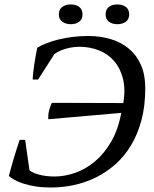

<svg xmlns="http://www.w3.org/2000/svg" viewBox="-20 -836 695 868"><path d="M198.7 -296.9Q196.8 -315.4 201.4 -334.2Q206.1 -353 214.4 -371.1L537.6 -370.1Q547.9 -433.6 535.6 -481.2Q523.4 -528.8 495.6 -560.5Q467.8 -592.3 427 -608.4Q386.2 -624.5 338.9 -624.5Q316.9 -624.5 298.1 -620.6Q279.3 -616.7 264.6 -611.6Q250 -606.4 240.2 -600.8Q230.5 -595.2 226.1 -591.8L152.3 -476.6H127.9Q127.9 -488.8 129.9 -505.9Q131.8 -522.9 134.5 -542Q137.2 -561 140.9 -581.3Q144.5 -601.6 148.4 -620.1Q165.5 -630.9 190.4 -640.6Q215.3 -650.4 245.4 -657.7Q275.4 -665 309.3 -669.2Q343.3 -673.3 377.9 -673.3Q434.6 -673.3 482.2 -658.7Q529.8 -644 564.2 -614.7Q598.6 -585.4 617.7 -541.3Q636.7 -497.1 636.7 -437.5Q636.7 -357.4 619.6 -293.2Q602.5 -229 572.5 -179.2Q542.5 -129.4 501.7 -93.3Q460.9 -57.1 413.3 -33.7Q365.7 -10.3 313.7 0.7Q261.7 11.7 209.5 11.7Q170.9 11.7 139.9 6.6Q108.9 1.5 85.4 -6.1Q62 -13.7 45.7 -22.9Q29.3 -32.2 20 -40.5Q23.9 -55.7 29.8 -76.7Q35.6 -97.7 42.2 -120.1Q48.8 -142.6 55.9 -164.3Q63 -186 68.8 -203.6H93.8L113.3 -65.9Q127.9 -54.2 158 -46.1Q188 -38.1 227.5 -38.1Q272 -38.1 319.3 -54.4Q366.7 -70.8 408.4 -105.5Q450.2 -140.1 482.2 -194.8Q514.2 -249.5 528.3 -325.7ZM246.1 -771Q246.1 -793.5 261.5 -804.7Q276.9 -815.9 300.3 -815.9Q323.2 -815.9 338.1 -804.7Q353 -793.5 353 -771Q353 -749 338.1 -737.8Q323.2 -726.6 300.3 -726.6Q276.9 -726.6 261.5 -737.8Q246.1 -749 246.1 -771ZM457.5 -771Q457.5 -793.5 472.4 -804.7Q487.3 -815.9 510.3 -815.9Q533.7 -815.9 548.8 -804.7Q564 -793.5 564 -771Q564 -749 548.8 -737.8Q533.7 -726.6 510.3 -726.6Q487.3 -726.6 472.4 -737.8Q457.5 -749 457.5 -771Z"/></svg>

Font: PT Astra Serif
Style: Italic
Weight: 400
Italic angle: -16°
Designer: A.Korolkova, I. Chaeva
Foundry: ParaType Ltd
Version: Version 1.001